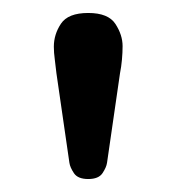

<svg xmlns="http://www.w3.org/2000/svg" viewBox="-20 -695 271 296"><path d="M116 -419Q100 -419 94 -428Q88 -437 87 -444L67 -582Q66 -592 64.5 -603Q63 -614 63 -623Q63 -642 74 -658.5Q85 -675 116 -675Q147 -675 158 -658Q169 -641 169 -624Q169 -614 168 -603Q167 -592 165 -582L145 -444Q144 -437 138 -428Q132 -419 116 -419Z"/></svg>

Font: Frank Ruhl Libre
Style: Bold
Weight: 700
Designer: Yanek Iontef
Foundry: Fontef
Version: Version 6.004